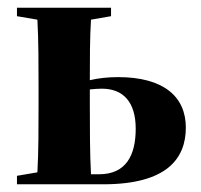

<svg xmlns="http://www.w3.org/2000/svg" viewBox="-20 -478 522 498"><path d="M213 -207V-246C223 -247 233 -248 244 -248C300 -248 332 -213 332 -144C332 -74 306 -26 237 -26H216C213 -78 213 -151 213 -207ZM24 -436 77 -427C80 -375 80 -305 80 -251V-207C80 -153 80 -82 77 -31L24 -22V0H248C413 0 462 -67 462 -147C462 -227 405 -278 286 -278C259 -278 234 -275 213 -270C213 -321 213 -381 216 -427L268 -436V-458H24Z"/></svg>

Font: Source Serif 4 Display
Style: Bold
Weight: 700
Designer: Frank Grießhammer
Foundry: Adobe Systems Incorporated
Version: Version 4.004;hotconv 1.0.117;makeotfexe 2.5.65602